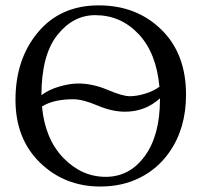

<svg xmlns="http://www.w3.org/2000/svg" viewBox="-20 -678 742 708"><path d="M331.1 -622.1Q249 -622.1 190.9 -548.1Q132.8 -474.1 132.8 -327.1Q160.2 -347.7 199 -358.9Q237.8 -370.1 268.1 -370.1Q321.3 -370.1 376.7 -346.7Q432.1 -323.2 459 -323.2Q483.9 -323.2 514.2 -332.3Q544.4 -341.3 567.9 -357.9Q556.6 -482.9 491 -552.5Q425.3 -622.1 331.1 -622.1ZM666 -329.1Q666 -204.1 604 -116.2Q562 -56.2 496.8 -23.2Q431.6 9.8 350.1 9.8Q218.3 9.8 127.7 -78.1Q37.1 -166 37.1 -310.1Q37.1 -460 120.1 -559.1Q203.1 -658.2 344.2 -658.2Q483.4 -658.2 574.7 -569.1Q666 -480 666 -329.1ZM569.8 -315.4Q515.6 -266.1 440.9 -266.1Q393.1 -266.1 339.1 -289.1Q285.2 -312 250 -312Q177.2 -312 134.8 -285.2Q146 -165.5 213.6 -95.7Q281.2 -25.9 370.1 -25.9Q458 -25.9 513.9 -102.5Q569.8 -179.2 569.8 -310.1Z"/></svg>

Font: Linux Libertine
Style: Regular
Weight: 400
Designer: Philipp H. Poll
Foundry: Philipp H. Poll
Version: Version 5.3.0 ; ttfautohint (v0.9)